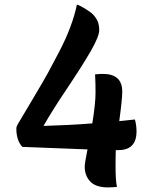

<svg xmlns="http://www.w3.org/2000/svg" viewBox="-20 -777 660 834"><path d="M77 -139Q51 -167 51 -219Q51 -227 57.5 -238Q64 -249 117 -338Q170 -427 187 -458Q204 -489 238 -554Q295 -664 314 -757Q323 -755 343.5 -743Q364 -731 377 -720.5Q390 -710 400.5 -692Q411 -674 411 -646.5Q411 -619 374.5 -555.5Q338 -492 271.5 -393Q205 -294 169 -230Q277 -233 381 -241Q395 -328 395 -374Q395 -420 393 -454Q413 -456 427 -456Q511 -456 511 -379Q511 -346 498 -251L566 -258Q573 -233 573 -206Q573 -125 494 -125H483Q482 -106 482 -49.5Q482 7 488 35Q466 37 449 37Q396 37 372 11.5Q348 -14 348 -53Q348 -68 360 -128Z"/></svg>

Font: Merienda One
Style: Regular
Weight: 400
Designer: Eduardo Rodriguez Tunni
Foundry: Eduardo Rodriguez Tunni
Version: Version 1.001